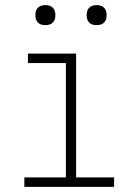

<svg xmlns="http://www.w3.org/2000/svg" viewBox="-20 -729 540 749"><path d="M75 0V-37H237V-483H89V-520H277V-37H425V0ZM357 -631Q349 -631 341.5 -633Q334 -635 328 -641Q322 -647 320 -654.5Q318 -662 318 -670Q318 -678 320 -685.5Q322 -693 328 -699Q334 -705 341.5 -707Q349 -709 357 -709Q365 -709 372.5 -707Q380 -705 386 -699Q392 -693 394 -685.5Q396 -678 396 -670Q396 -662 394 -654.5Q392 -647 386 -641Q380 -635 372.5 -633Q365 -631 357 -631ZM157 -631Q149 -631 141.5 -633Q134 -635 128 -641Q122 -647 120 -654.5Q118 -662 118 -670Q118 -678 120 -685.5Q122 -693 128 -699Q134 -705 141.5 -707Q149 -709 157 -709Q165 -709 172.5 -707Q180 -705 186 -699Q192 -693 194 -685.5Q196 -678 196 -670Q196 -662 194 -654.5Q192 -647 186 -641Q180 -635 172.5 -633Q165 -631 157 -631Z"/></svg>

Font: Iosevka SS18 Extralight
Style: Regular
Weight: 200
Monospace: yes
Designer: Belleve Invis
Foundry: Belleve Invis
Version: Version 25.1.1; ttfautohint (v1.8.4)